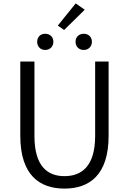

<svg xmlns="http://www.w3.org/2000/svg" viewBox="-20 -1093 756 1126"><path d="M358 13C502 13 617 -64 617 -297V-732H538V-296C538 -116 457 -60 358 -60C260 -60 182 -116 182 -296V-732H99V-297C99 -64 214 13 358 13ZM245 -800C273 -800 293 -820 293 -848C293 -876 273 -895 245 -895C217 -895 198 -876 198 -848C198 -820 217 -800 245 -800ZM319 -943 356 -917 477 -1036 424 -1073ZM471 -800C499 -800 519 -820 519 -848C519 -876 499 -895 471 -895C443 -895 423 -876 423 -848C423 -820 443 -800 471 -800Z"/></svg>

Font: Noto Sans CJK JP DemiLight
Style: Regular
Weight: 350
Designer: Ryoko NISHIZUKA (kana & ideographs); Paul D. Hunt (Latin, Greek & Cyrillic); Wenlong ZHANG (bopomofo); Sandoll Communica
Foundry: Adobe Systems Incorporated
Version: Version 1.004;PS 1.004;hotconv 1.0.82;makeotf.lib2.5.63406